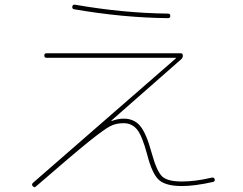

<svg xmlns="http://www.w3.org/2000/svg" viewBox="-20 -778 1040 823"><path d="M133.8 21.5Q127.9 28.3 120.1 19.5Q114.3 13.7 121.1 5.9L734.4 -528.3V-529.3Q734.4 -530.3 732.4 -530.3H179.7Q169.9 -530.3 169.9 -540Q169.9 -549.8 179.7 -549.8H753.9Q763.7 -549.8 763.7 -540Q763.7 -529.3 755.9 -523.4L458 -261.7Q457 -261.7 457 -260.7Q457 -259.8 460 -259.8Q486.3 -269.5 509.8 -269.5Q554.7 -269.5 581.1 -237.8Q607.4 -206.1 629.9 -123Q652.3 -42 675.8 -21Q699.2 0 759.8 0Q817.4 0 887.7 -16.6Q897.5 -18.6 900.4 -9.8Q902.3 0 892.6 2Q814.5 19.5 759.8 19.5Q690.4 19.5 661.1 -6.8Q631.8 -33.2 610.4 -117.2Q588.9 -197.3 566.9 -223.6Q544.9 -250 509.8 -250Q477.5 -250 452.6 -237.3Q427.7 -224.6 361.8 -171.9Q295.9 -119.1 133.8 21.5ZM297.9 -738.3Q288.1 -740.2 290 -750Q292 -759.8 301.8 -757.8Q509.8 -721.7 700.2 -719.7Q710 -719.7 710 -710Q710 -700.2 700.2 -700.2Q506.8 -702.1 297.9 -738.3Z"/></svg>

Font: Rounded-X Mgen+ 1m thin
Style: Regular
Weight: 100
Designer: [Source Han Sans]
Ryoko NISHIZUKA  (kana & ideographs); Paul D. Hunt (Latin, Greek & Cyrillic); Wenlong ZHANG  (bopomofo
Version: Version 1.059.20150602